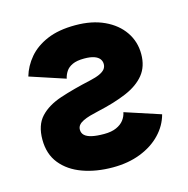

<svg xmlns="http://www.w3.org/2000/svg" viewBox="-85 -603 681 696"><g transform="rotate(-15 256.0 -254.5)"><path d="M256.2 -520.5Q318.7 -520.5 364.5 -499.2Q410.4 -477.9 435.5 -441.2Q460.7 -404.4 460.7 -357.9Q460.7 -311.6 436.2 -281.2Q411.7 -250.8 365.9 -231.3Q320 -211.8 256.2 -197.8Q239 -194 224.2 -189.8Q209.4 -185.5 198.3 -180.2Q187.2 -174.9 181 -167.6Q174.8 -160.3 174.8 -150.4Q174.8 -137.2 183.6 -129Q192.4 -120.7 210.4 -116.6Q228.3 -112.5 256.2 -112.5Q284 -112.5 302.2 -120.7Q320.5 -128.8 330.6 -142Q340.6 -155.2 343.6 -170.9L477.3 -127.1Q466.6 -86.6 436.1 -54.9Q405.7 -23.2 359.7 -5.3Q313.8 12.7 256.2 12.7Q193.3 12.7 143.1 -5.5Q92.9 -23.6 63.5 -59.9Q34.2 -96.1 34.2 -150.4Q34.2 -204.7 62.2 -234.9Q90.1 -265.1 140.3 -281.9Q190.5 -298.6 256.2 -313Q279.2 -318.1 293.2 -324.5Q307.2 -330.9 313.7 -339Q320.1 -347.2 320.1 -357.9Q320.1 -368.7 313.8 -377.1Q307.5 -385.6 293.4 -390.6Q279.3 -395.5 256.2 -395.5Q228.6 -395.5 212.3 -387.9Q195.9 -380.3 187.8 -367.9Q179.7 -355.6 176.6 -341.3L44.2 -384.9Q54.9 -422 81 -452.8Q107.1 -483.6 150.5 -502.1Q193.8 -520.5 256.2 -520.5Z"/></g></svg>

Font: Giphurs SC
Style: Regular
Weight: 400
Version: Version 0.920